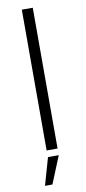

<svg xmlns="http://www.w3.org/2000/svg" viewBox="-99 -757 431 967"><g transform="rotate(-10 116.5 -273.0)"><path d="M88 0H144V-720H88ZM49 174H87L144 34H89Z"/></g></svg>

Font: Fixel Text Light
Style: Regular
Weight: 300
Width: 4
Designer: AlfaBravo + MacPaw
Foundry: Kyrylo Tkachov, Marchela Mozhyna, Serhii Makarenko, Maria Weinstein, Zakhar Kryvoshyya
Version: Version 1.211